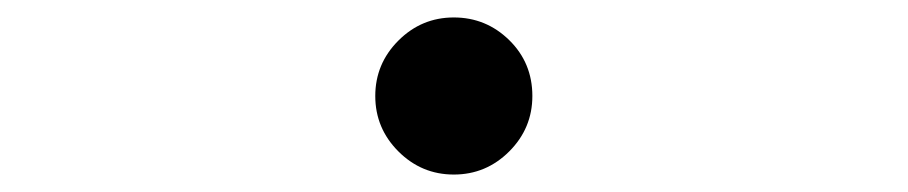

<svg xmlns="http://www.w3.org/2000/svg" viewBox="-20 -490 1040 220"><path d="M500 -290Q463 -290 436.5 -316.5Q410 -343 410 -380Q410 -417 436.5 -443.5Q463 -470 500 -470Q537 -470 563.5 -444Q590 -418 590 -380Q590 -343 563.5 -316.5Q537 -290 500 -290Z"/></svg>

Font: Kiwi Maru Medium
Style: Regular
Weight: 500
Designer: Hiroki-Chan
Version: Version 1.100